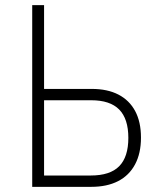

<svg xmlns="http://www.w3.org/2000/svg" viewBox="-20 -725 629 745"><path d="M105 0V-705H151V-380H336Q397 -380 439.5 -358Q482 -336 504.5 -294Q527 -252 527 -191Q527 -130 504 -87Q481 -44 438 -22Q395 0 334 0ZM151 -44H332Q407 -44 442.5 -80Q478 -116 478 -190Q478 -264 442.5 -300Q407 -336 334 -336H151Z"/></svg>

Font: Nunito Sans 7pt Condensed ExtraLight
Style: Regular
Weight: 250
Width: 3
Designer: Vernon Adams
Foundry: Vernon Adams
Version: Version 3.101;gftools[0.9.27]